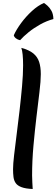

<svg xmlns="http://www.w3.org/2000/svg" viewBox="-20 -1245 376 1280"><path d="M67 -117Q67 -150 74 -211Q81 -272 91 -349Q101 -426 110.5 -509Q120 -592 127 -670Q134 -748 134 -809Q134 -850 131 -880.5Q128 -911 122 -926Q174 -912 202 -889Q230 -866 241 -832Q252 -798 252 -751Q252 -705 243 -631Q234 -557 223 -465Q212 -373 203 -273Q194 -173 194 -75Q194 -52 195.5 -29.5Q197 -7 198 15Q151 13 124 3Q97 -7 85 -24Q73 -41 70 -64.5Q67 -88 67 -117ZM72 -1010Q89 -1048 121 -1091.5Q153 -1135 193.5 -1172Q234 -1209 273 -1225Q283 -1219 297 -1206.5Q311 -1194 323 -1173Q335 -1152 336 -1118Q291 -1106 248 -1082Q205 -1058 170.5 -1030Q136 -1002 114 -977Q98 -980 86 -989.5Q74 -999 72 -1010Z"/></svg>

Font: Merienda
Style: Bold
Weight: 700
Designer: Eduardo Rodriguez Tunni
Foundry: Eduardo Rodriguez Tunni
Version: Version 2.001